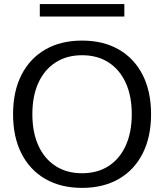

<svg xmlns="http://www.w3.org/2000/svg" viewBox="-20 -915 810 947"><path d="M384.8 11.7Q279.8 11.7 203.4 -32.5Q127 -76.7 85.7 -158.2Q44.4 -239.7 44.4 -351.6Q44.4 -463.9 85.7 -545.2Q127 -626.5 203.4 -670.7Q279.8 -714.8 384.8 -714.8Q489.7 -714.8 566.2 -670.7Q642.6 -626.5 683.8 -545.2Q725.1 -463.9 725.1 -351.6Q725.1 -239.7 683.8 -158.2Q642.6 -76.7 566.2 -32.5Q489.7 11.7 384.8 11.7ZM384.8 -60.5Q460.4 -60.5 515.4 -95.9Q570.3 -131.3 600.1 -196.8Q629.9 -262.2 629.9 -351.6Q629.9 -441.4 600.1 -506.6Q570.3 -571.8 515.4 -607.2Q460.4 -642.6 384.8 -642.6Q309.6 -642.6 254.4 -607.2Q199.2 -571.8 169.4 -506.6Q139.6 -441.4 139.6 -351.6Q139.6 -262.2 169.4 -196.8Q199.2 -131.3 254.4 -95.9Q309.6 -60.5 384.8 -60.5ZM176.3 -833.5V-895H593.3V-833.5Z"/></svg>

Font: Schibsted Grotesk
Style: Regular
Weight: 400
Designer: Bakken & Baeck AS, Henrik Kongsvoll
Foundry: Schibsted ASA
Version: Version 1.100; ttfautohint (v1.8.4.7-5d5b);gftools[0.9.25]